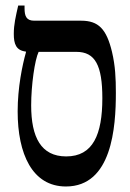

<svg xmlns="http://www.w3.org/2000/svg" viewBox="-20 -667 470 696"><path d="M219 9C386 9 400 -206 400 -330C400 -384 398 -428 386 -479C366 -562 337 -592 274 -592H104C76 -592 69 -608 69 -637V-647H46C37 -607 30 -579 30 -544C30 -508 38 -484 74 -480V-477C61 -431 44 -350 44 -263C44 -109 97 9 219 9ZM93 -285C93 -358 106 -450 120 -479H257C325 -479 351 -430 351 -311C351 -179 317 -100 220 -100C129 -100 93 -169 93 -285Z"/></svg>

Font: Noto Serif Hebrew ExtraCondensed SemiBold
Style: Regular
Weight: 600
Width: 2
Designer: Monotype Design Team
Foundry: Monotype Imaging Inc.
Version: Version 2.004